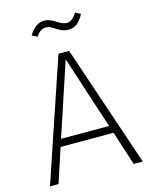

<svg xmlns="http://www.w3.org/2000/svg" viewBox="-129 -960 819 1043"><g transform="rotate(-15 281.0 -439.0)"><path d="M339 -796C373 -796 402 -815 425 -862L396 -877C375 -846 360 -834 339 -834C321 -834 305 -843 287 -854C266 -868 245 -878 222 -878C186 -878 158 -854 136 -818L165 -803C184 -829 199 -840 222 -840C238 -840 252 -833 269 -821C288 -808 312 -796 339 -796ZM491 0H542L311 -684H251L20 0H68L131 -192H429ZM145 -234 281 -645 415 -234Z"/></g></svg>

Font: Fira Sans ExtraLight
Style: Regular
Weight: 200
Designer: bBox Type GmbH & Carrois Corporate GbR & Edenspiekermann AG
Foundry: bBox Type GmbH & Carrois Corporate GbR & Edenspiekermann AG
Version: Version 4.300;PS 004.300;hotconv 1.0.88;makeotf.lib2.5.64775